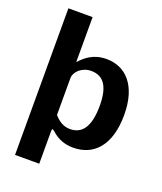

<svg xmlns="http://www.w3.org/2000/svg" viewBox="-159 -825 920 1088"><g transform="rotate(20 301.5 -281.0)"><path d="M209 -723H63V161H209V-34C209 -52 213 -52 227 -40C264 -6 307 10 358 10C478 10 567 -75 567 -263C567 -442 480 -527 366 -527C286 -527 243 -488 209 -452ZM209 -133V-354C209 -394 251 -434 307 -434C373 -434 419 -392 419 -265C419 -133 374 -83 305 -83C265 -83 235 -103 209 -133Z"/></g></svg>

Font: United Sans
Style: Bold
Weight: 700
Designer: Pablo Impallari, Rodrigo Fuenzalida (Modified by Dan O. Williams)
Version: Version 1.000;PS 001.000;hotconv 1.0.88;makeotf.lib2.5.64775